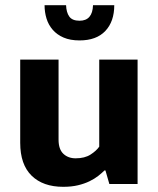

<svg xmlns="http://www.w3.org/2000/svg" viewBox="-20 -710 609 741"><path d="M363 -480H511V0H402L387 -52H383Q373 -42 359 -31Q345 -20 325.5 -10.5Q306 -1 281 5Q256 11 224 11Q146 11 102 -32Q58 -75 58 -159V-480H206V-171Q206 -134 224.5 -116.5Q243 -99 272 -99Q307 -99 329.5 -113.5Q352 -128 363 -144ZM235 -690Q236 -662 247.5 -646Q259 -630 287 -630Q337 -630 339 -690H421Q421 -627 386.5 -590.5Q352 -554 287 -554Q251 -554 225.5 -565Q200 -576 183.5 -595Q167 -614 159.5 -638.5Q152 -663 152 -690Z"/></svg>

Font: Mukta ExtraBold
Style: Regular
Weight: 800
Designer: Girish Dalvi and Yashodeep Gholap
Foundry: Ek Type
Version: Version 2.538;PS 1.002;hotconv 16.6.51;makeotf.lib2.5.65220;